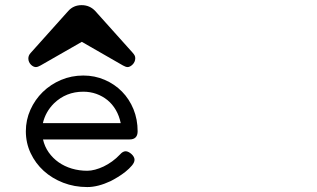

<svg xmlns="http://www.w3.org/2000/svg" viewBox="-20 -718 1244 754"><path d="M451.7 -111.8Q462.4 -124 473.6 -124Q479 -124 485.1 -120.8Q491.2 -117.7 496.3 -113Q501.5 -108.4 504.9 -102.5Q508.3 -96.7 508.3 -90.8Q508.3 -80.1 498 -67.9Q487.8 -55.7 473.1 -43.9Q458.5 -32.2 442.4 -22.5Q426.3 -12.7 414.6 -6.8Q364.7 16.6 322.8 16.6Q272 16.6 228 -0.5Q184.1 -17.6 151.6 -47.1Q119.1 -76.7 100.3 -116.7Q81.5 -156.7 81.5 -202.6Q81.5 -247.1 99.4 -286.9Q117.2 -326.7 147.9 -356.7Q178.7 -386.7 219.7 -404.1Q260.7 -421.4 307.1 -421.4Q352.1 -421.4 391.1 -404.5Q430.2 -387.7 459 -358.4Q487.8 -329.1 504.2 -289.1Q520.5 -249 520.5 -202.6Q520.5 -170.4 488.8 -170.4H148.9Q155.3 -142.1 171.4 -119.4Q187.5 -96.7 210.4 -80.6Q233.4 -64.5 262.2 -55.9Q291 -47.4 322.8 -47.4Q336.9 -47.4 353.5 -51.8Q370.1 -56.2 387 -64.2Q403.8 -72.3 420.4 -84.2Q437 -96.2 451.7 -111.8ZM191.9 -312Q158.7 -278.8 148.4 -234.4H454.1Q448.2 -263.2 434.8 -286.1Q421.4 -309.1 401.9 -325Q382.3 -340.8 358.2 -349.4Q334 -357.9 307.1 -357.9Q239.3 -357.9 191.9 -312ZM100.6 -510.3 248 -674.8Q268.6 -697.8 300.5 -697.8Q332.5 -697.8 354 -674.8L501.5 -510.3Q506.3 -504.9 508.8 -500Q511.2 -495.1 511.2 -489.3Q511.2 -481.9 508.3 -475.6Q505.4 -469.2 500.7 -464.6Q496.1 -460 491 -457.3Q485.8 -454.6 481.4 -454.6Q477.1 -454.6 472.7 -456.3Q468.3 -458 462.9 -460.9L301.3 -553.7L139.2 -460.9Q133.8 -458 129.4 -456.3Q125 -454.6 120.6 -454.6Q116.2 -454.6 111.1 -457Q106 -459.5 101.6 -463.9Q97.2 -468.3 94.2 -474.6Q91.3 -481 91.3 -488.3Q91.3 -500.5 100.6 -510.3Z"/></svg>

Font: Erica Type
Style: Italic
Weight: 400
Monospace: yes
Designer: Peter Wiegel
Foundry: Peter Wiegel
Version: Version 1.000 2010 initial release